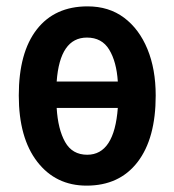

<svg xmlns="http://www.w3.org/2000/svg" viewBox="-20 -573 548 603"><path d="M469 -273Q469 -138 412 -64Q355 10 252 10Q155 10 97 -65Q39 -140 39 -273Q39 -408 95.5 -480.5Q152 -553 255 -553Q322 -553 369.5 -517.5Q417 -482 443 -419Q469 -356 469 -273ZM253 -455Q168 -455 158 -317H350Q346 -379 323 -417Q300 -455 253 -455ZM254 -87Q339 -87 350 -234H158Q162 -167 184.5 -127Q207 -87 254 -87Z"/></svg>

Font: Noto Sans Disp Cond SemBd
Style: Regular
Weight: 600
Width: 3
Designer: Monotype Design Team
Foundry: Monotype Imaging Inc.
Version: Version 2.000;GOOG;noto-source:20170915:90ef993387c0; ttfaut